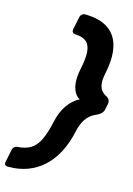

<svg xmlns="http://www.w3.org/2000/svg" viewBox="-191 -845 745 1073"><g transform="rotate(15 181.0 -309.0)"><path d="M168 -776Q227 -775 269.5 -757Q312 -739 337 -703Q362 -667 367.5 -613Q373 -559 358 -487Q348 -442 355 -413.5Q362 -385 388 -369L398 -364Q421 -350 416 -325L409 -292Q404 -267 374 -253L361 -247Q330 -232 310.5 -203Q291 -174 282 -131Q266 -58 237.5 -4.5Q209 49 169 85Q129 121 79 139.5Q29 158 -30 158H-36Q-45 158 -50 152Q-55 146 -53 136L-37 59Q-35 50 -27.5 44Q-20 38 -11 37H-7Q37 34 66.5 15.5Q96 -3 115 -43Q134 -83 148 -146Q161 -209 190.5 -250.5Q220 -292 257 -309Q237 -320 225 -343Q213 -366 211 -398.5Q209 -431 217 -471Q231 -535 228.5 -574.5Q226 -614 205 -633Q184 -652 141 -654L136 -655Q128 -655 123.5 -661Q119 -667 120 -677L136 -754Q138 -763 145.5 -769.5Q153 -776 163 -776Z"/></g></svg>

Font: Rubik SemiBold
Style: Italic
Weight: 600
Italic angle: -12°
Designer: Hubert and Fischer
Foundry: Hubert and Fischer
Version: Version 2.300;gftools[0.9.30]